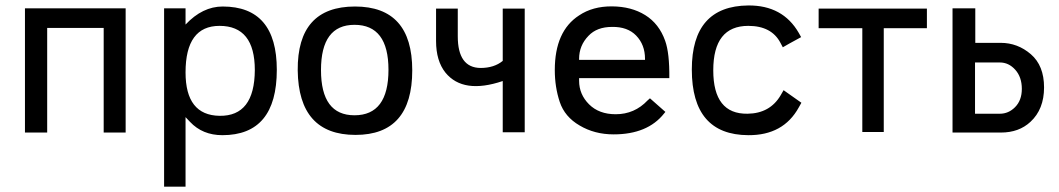

<svg xmlns="http://www.w3.org/2000/svg" viewBox="-20 -495 3953 717"><path d="M73.2 -463.9H449.2V0H367.2V-390.6H156.2V0H73.2Z M799.8 -398.4Q672.9 -398.4 672.9 -224.6Q672.9 -64.5 799.8 -62.5Q930.7 -60.5 931.6 -233.4Q931.6 -398.4 799.8 -398.4ZM672.9 -57.6V202.1H592.8V-463.9H672.9V-403.3Q736.3 -470.7 811.5 -470.7Q1013.7 -470.7 1013.7 -234.4Q1013.7 9.8 810.5 9.8Q736.3 9.8 689.5 -40Z M1307.6 8.8Q1094.7 8.8 1091.8 -232.4Q1089.8 -470.7 1305.7 -470.7Q1519.5 -470.7 1519.5 -232.4Q1519.5 8.8 1307.6 8.8ZM1303.7 -64.5Q1430.7 -64.5 1430.7 -234.4Q1430.7 -402.3 1303.7 -402.3Q1178.7 -402.3 1178.7 -233.4Q1178.7 -64.5 1303.7 -64.5Z M1857.4 -192.4Q1710 -142.6 1643.6 -223.6Q1608.4 -267.6 1608.4 -341.8V-462.9H1689.5V-359.4Q1689.5 -242.2 1774.4 -241.2Q1825.2 -241.2 1857.4 -267.6V-462.9H1939.5V-1H1857.4Z M2142.6 -271.5H2388.7V-275.4Q2388.7 -328.1 2355.5 -362.3Q2323.2 -395.5 2265.6 -394.5Q2209 -394.5 2177.7 -361.3Q2142.6 -325.2 2142.6 -275.4ZM2142.6 -203.1V-193.4Q2142.6 -142.6 2179.7 -105.5Q2216.8 -68.4 2279.3 -68.4Q2349.6 -68.4 2398.4 -120.1L2407.2 -127.9Q2450.2 -89.8 2464.8 -77.1L2460 -71.3Q2398.4 6.8 2271.5 6.8Q2200.2 6.8 2144.5 -26.4Q2088.9 -58.6 2070.3 -114.3Q2051.8 -169.9 2051.8 -233.4Q2051.8 -378.9 2142.6 -437.5Q2193.4 -471.7 2265.6 -471.2Q2337.9 -470.7 2389.6 -438.5Q2441.4 -406.2 2463.9 -342.8Q2480.5 -296.9 2479.5 -203.1Z M2643.6 -232.4Q2643.6 -68.4 2771.5 -70.3Q2855.5 -71.3 2895.5 -139.6L2906.2 -158.2L2972.7 -111.3L2962.9 -93.8Q2905.3 10.7 2774.4 9.8Q2563.5 8.8 2563.5 -235.4Q2563.5 -472.7 2774.4 -474.6Q2903.3 -475.6 2962.9 -372.1L2971.7 -356.4Q2916 -326.2 2903.3 -318.4L2894.5 -335Q2861.3 -398.4 2774.4 -398.4Q2643.6 -398.4 2643.6 -232.4Z M3280.3 -389.6V-2H3200.2V-389.6H3037.1V-462.9H3441.4V-389.6Z M3717.8 0H3537.1V-463.9H3622.1V-335H3716.8Q3780.3 -335 3829.6 -292.5Q3878.9 -250 3878.9 -168.5Q3878.9 -86.9 3828.1 -40Q3785.2 0 3717.8 0ZM3621.1 -70.3H3713.9Q3746.1 -70.3 3770.5 -94.7Q3795.9 -120.1 3795.9 -163.1Q3795.9 -207 3771.5 -234.4Q3747.1 -261.7 3713.9 -261.7H3621.1Z"/></svg>

Font: BF_TEXT
Style: Regular
Weight: 400
Foundry: EA DICE
Version: Version 1.404